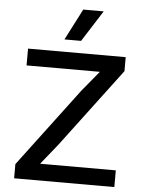

<svg xmlns="http://www.w3.org/2000/svg" viewBox="-61 -980 772 1028"><g transform="rotate(5 325.0 -466.0)"><path d="M257.8 -764.2 344.2 -932.1H454.1L347.2 -764.2ZM54.2 0V-76.2L372.1 -499L461.9 -607.9H67.9V-698.2H592.8V-623L274.9 -200.2L186 -89.8H592.8V0Z"/></g></svg>

Font: Azeret Mono
Style: Regular
Weight: 400
Designer: Martin Vácha
Foundry: Displaay
Version: Version 1.002